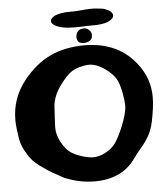

<svg xmlns="http://www.w3.org/2000/svg" viewBox="-61 -977 886 1033"><g transform="rotate(-5 382.5 -460.5)"><path d="M372.1 -918Q389.6 -918 418 -920.9Q446.3 -923.8 464.8 -923.8Q477.5 -923.8 484.4 -923.8Q485.4 -923.8 496.6 -922.9Q507.8 -921.9 511.2 -921.4Q514.6 -920.9 524.4 -919.9Q534.2 -918.9 539.6 -917Q544.9 -915 552.2 -912.1Q559.6 -909.2 565.4 -906.2Q585 -892.6 585 -877.9Q585 -866.2 571.3 -856.4Q561.5 -848.6 549.8 -844.2Q538.1 -839.8 521 -837.4Q503.9 -835 495.1 -834.5Q486.3 -834 463.9 -834Q441.4 -834 438.5 -834Q433.6 -833 409.2 -832.5Q384.8 -832 371.1 -832Q297.9 -832 261.7 -855.5Q249 -865.2 249 -876Q249 -890.6 269.5 -902.3Q298.8 -918 358.4 -918ZM461.9 -782.2Q461.9 -762.7 447.8 -753.4Q433.6 -744.1 415 -744.1H412.1Q394.5 -745.1 386.7 -752.9Q377.9 -762.7 377.9 -778.3Q377.9 -795.9 387.7 -808.1Q397.5 -820.3 414.1 -821.3Q415 -821.3 417 -821.8Q418.9 -822.3 419.9 -822.3Q436.5 -822.3 449.2 -811Q461.9 -799.8 461.9 -782.2ZM409.2 2.9Q328.1 2.9 247.1 -30.3Q204.1 -53.7 186 -64Q168 -74.2 132.3 -99.1Q96.7 -124 79.6 -144.5Q62.5 -165 44.9 -197.3Q27.3 -229.5 21.5 -266.6Q11.7 -328.1 11.7 -363.3Q11.7 -481.4 85.9 -574.2Q151.4 -656.2 231.9 -693.8Q312.5 -731.4 419.9 -731.4Q603.5 -729.5 700.2 -597.7Q758.8 -519.5 758.8 -421.9Q758.8 -370.1 742.2 -290Q733.4 -250 717.8 -220.2Q702.1 -190.4 671.9 -154.3Q641.6 -118.2 631.8 -103.5Q558.6 2.9 409.2 2.9ZM224.6 -366.2Q224.6 -357.4 223.6 -344.2Q222.7 -331.1 222.2 -321.3Q221.7 -311.5 221.7 -303.7Q221.7 -261.7 246.1 -219.7Q265.6 -185.5 288.1 -168.5Q310.5 -151.4 349.6 -138.7Q386.7 -127 412.1 -127Q445.3 -127 477.5 -144.5Q515.6 -165 534.2 -191.9Q552.7 -218.8 577.1 -275.4Q607.4 -349.6 607.4 -388.7Q607.4 -410.2 600.6 -451.2Q591.8 -500 578.6 -527.3Q565.4 -554.7 534.2 -580.1Q478.5 -625 432.6 -625Q418.9 -625 404.3 -622.1Q355.5 -614.3 325.2 -588.9Q294.9 -563.5 259.8 -510.7Q245.1 -487.3 237.3 -463.9Q229.5 -440.4 228 -423.3Q226.6 -406.2 224.6 -366.2Z"/></g></svg>

Font: Essays1743
Style: Bold
Weight: 700
Designer: Based on the typeface in a 1743 English translation of the essays of Montaigne.  PostScript/TrueType font designed by Jo
Version: Version 002.100